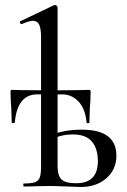

<svg xmlns="http://www.w3.org/2000/svg" viewBox="-20 -745 508 767"><path d="M247 0Q199 -2 178 -2L120 -1Q104 0 75 0Q73 0 73 -6Q73 -12 75 -12Q105 -12 119.5 -17Q134 -22 139 -36.5Q144 -51 144 -81V-595Q144 -631 136.5 -646.5Q129 -662 111 -662Q98 -662 67 -649H65Q62 -649 60 -654Q58 -659 61 -660L195 -724L199 -725Q203 -725 206.5 -722Q210 -719 210 -715V-81Q210 -44 225.5 -28.5Q241 -13 284 -13Q371 -13 371 -101Q371 -151 347 -179.5Q323 -208 271 -208Q226 -208 187 -189L182 -204Q233 -227 307 -227Q445 -227 445 -123Q445 -68 405 -33Q365 2 303 2ZM25 -315Q24 -326 23 -341.5Q22 -357 22 -377Q22 -383 23 -384.5Q24 -386 30 -386Q49 -386 64 -385L195 -384L295 -385Q311 -386 334 -386Q340 -386 341 -384.5Q342 -383 342 -377Q342 -357 341 -341.5Q340 -326 339 -315L337 -255Q337 -253 331.5 -253Q326 -253 326 -255Q321 -310 294 -339Q267 -368 228 -368H129Q49 -368 39 -255Q38 -253 32.5 -253Q27 -253 27 -255Z"/></svg>

Font: Cormorant Infant Medium
Style: Regular
Weight: 500
Designer: Christian Thalmann (Catharsis Fonts)
Foundry: Catharsis Fonts
Version: Version 4.000